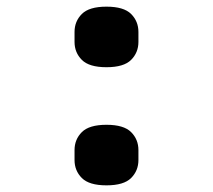

<svg xmlns="http://www.w3.org/2000/svg" viewBox="-20 -546 640 577"><path d="M300 11Q248 11 226 -11Q204 -33 204 -65V-95Q204 -127 226 -149Q248 -171 300 -171Q352 -171 374 -149Q396 -127 396 -95V-65Q396 -33 374 -11Q352 11 300 11ZM300 -344Q248 -344 226 -366Q204 -388 204 -420V-450Q204 -482 226 -504Q248 -526 300 -526Q352 -526 374 -504Q396 -482 396 -450V-420Q396 -388 374 -366Q352 -344 300 -344Z"/></svg>

Font: IBM Plex Mono SemiBold
Style: Regular
Weight: 600
Monospace: yes
Designer: Mike Abbink, Paul van der Laan, Pieter van Rosmalen
Foundry: Bold Monday
Version: Version 2.3